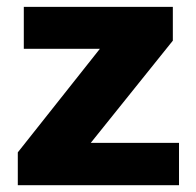

<svg xmlns="http://www.w3.org/2000/svg" viewBox="-20 -543 576 563"><path d="M32.2 -96.2 272.9 -399.9H49.8V-522.9H486.8V-423.8L246.1 -124H504.9V0H32.2Z"/></svg>

Font: LT Superior Black
Style: Regular
Weight: 900
Designer: Daniel Lyons
Foundry: LyonsType
Version: Version 2.005